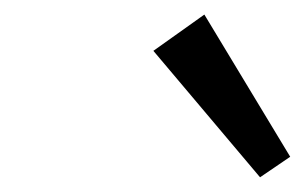

<svg xmlns="http://www.w3.org/2000/svg" viewBox="-20 -739 415 261"><path d="M333.5 -498 188.5 -669.9 257.8 -719.2 374.5 -525.9Z"/></svg>

Font: Elstob
Style: Bold Italic
Weight: 700
Italic angle: -20°
Designer: Peter S. Baker
Version: Version 1.015